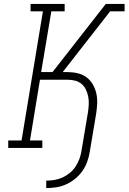

<svg xmlns="http://www.w3.org/2000/svg" viewBox="-20 -755 656 980"><path d="M216 205V167Q237 167 258 163.5Q279 160 299 151Q319 142 336.5 127.5Q354 113 366 94.5Q378 76 385.5 55.5Q393 35 396 14L429 -182Q432 -202 433 -222Q434 -242 430.5 -260.5Q427 -279 419 -296.5Q411 -314 397 -326Q383 -338 364.5 -343Q346 -348 326 -348H184L133 -38H196V0H22V-38H90L199 -697H136V-735H310V-697H242L190 -387H248L520 -735H616V-697H542L300 -387H326Q352 -387 377 -381Q402 -375 421.5 -360.5Q441 -346 453.5 -324.5Q466 -303 471.5 -278.5Q477 -254 476 -228Q475 -202 471 -176L438 21Q434 46 425 71Q416 96 400.5 118Q385 140 363.5 157.5Q342 175 317.5 186Q293 197 267 201Q241 205 216 205Z"/></svg>

Font: Iosevka Curly Slab XLtEx
Style: Italic
Weight: 200
Width: 7
Italic angle: -9°
Monospace: yes
Designer: Belleve Invis
Foundry: Belleve Invis
Version: Version 11.1.0; ttfautohint (v1.8.3)